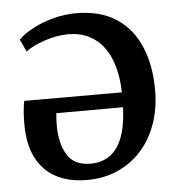

<svg xmlns="http://www.w3.org/2000/svg" viewBox="-46 -605 611 663"><g transform="rotate(-5 259.5 -273.5)"><path d="M230.5 15Q136.5 15 85 -36.5Q33.5 -88 30.5 -183.5Q30 -214 31.8 -236.5Q33.5 -259 37 -276H375.5Q374.5 -323.5 363.8 -363.2Q353 -403 332.2 -431.8Q311.5 -460.5 280.5 -476.2Q249.5 -492 209 -492Q168 -492 125.5 -477.5Q83 -463 60 -445L40.5 -488Q58 -506.5 89.8 -523.5Q121.5 -540.5 161 -551.2Q200.5 -562 241.5 -562Q325.5 -562 380.8 -525.5Q436 -489 463.2 -424.2Q490.5 -359.5 490.5 -275Q490.5 -208.5 471 -155.2Q451.5 -102 416.8 -64Q382 -26 334.5 -5.5Q287 15 230.5 15ZM247.5 -40Q274 -40 296.2 -49.8Q318.5 -59.5 335.5 -80.8Q352.5 -102 362.8 -137.5Q373 -173 375 -224.5L143.5 -224Q142.5 -213.5 142 -200.2Q141.5 -187 141.5 -180Q142 -118.5 166 -79.2Q190 -40 247.5 -40Z"/></g></svg>

Font: Merriweather 28pt Medium
Style: Regular
Weight: 500
Version: Version 2.100